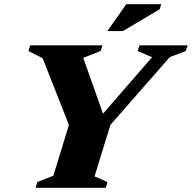

<svg xmlns="http://www.w3.org/2000/svg" viewBox="-20 -891 910 911"><path d="M701.5 -619.5 633 -649 642 -676H870.5L861.5 -649L785.5 -620L504 -298.5L428.5 -54L490 -27.5L482 0H149L157 -27.5L233 -57L307 -298L182.5 -614.5L115 -649L123.5 -676H466.5L457.5 -649L375 -616.5L477.5 -327L447 -326.5ZM489.5 -743.5 579 -871H745L737.5 -847L563 -743.5Z"/></svg>

Font: Newsreader 16pt 16pt ExtraBold
Style: Italic
Weight: 800
Italic angle: -17°
Version: Version 1.003